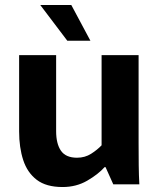

<svg xmlns="http://www.w3.org/2000/svg" viewBox="-20 -742 637 773"><path d="M232 11Q166 11 128 -18Q90 -47 73.5 -97.5Q57 -148 57 -213V-520H206V-214Q206 -163 225.5 -135Q245 -107 290 -107Q322 -107 347 -123Q372 -139 389 -157V-520H538V-166Q538 -118 538.5 -77Q539 -36 541 0H436L405 -69H401Q375 -40 331 -14.5Q287 11 232 11ZM251 -578 142 -722H267L344 -578Z"/></svg>

Font: Murecho SemiBold
Style: Regular
Weight: 600
Designer: Neil Summerour
Foundry: Positype
Version: Version 1.010; ttfautohint (v1.8.3)